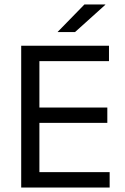

<svg xmlns="http://www.w3.org/2000/svg" viewBox="-20 -845 563 865"><path d="M75.5 0V-639H157.5V0ZM100 0V-69.5H474V0ZM122.5 -291.5V-360.5H463.5V-291.5ZM99.5 -569.5V-639H471V-569.5ZM360.5 -825H454.5V-823.5L318 -700.5H240V-701.5Z"/></svg>

Font: Anek Latin Medium
Style: Regular
Weight: 400
Version: Version 1.003